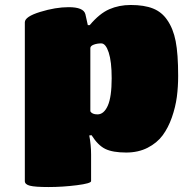

<svg xmlns="http://www.w3.org/2000/svg" viewBox="-20 -609 738 774"><path d="M373 -147.9Q398.9 -147.9 414.6 -183.1Q430.2 -218.3 430.2 -293.9Q430.2 -360.8 418.2 -397.5Q406.2 -434.1 388.2 -434.1Q371.6 -434.1 357.9 -429Q344.2 -423.8 344.2 -415V-160.2Q351.1 -147.9 373 -147.9ZM506.8 -588.9Q561.5 -588.9 596.9 -574.7Q632.3 -560.5 653.8 -528.8Q678.2 -494.1 688.2 -442.9Q698.2 -391.6 698.2 -303.2Q698.2 -258.8 692.9 -218.3Q687.5 -177.7 672.9 -135.7Q658.2 -93.8 635.5 -63.2Q612.8 -32.7 575.2 -13.4Q537.6 5.9 488.8 5.9Q434.6 5.9 404.8 -8.5Q375 -22.9 349.1 -64L339.8 -63Q347.2 -25.4 347.2 14.2V121.1Q347.2 130.4 289.6 137.7Q231.9 145 175.8 145Q120.6 145 100.3 139.6Q80.1 134.3 80.1 121.1V-519Q80.1 -542 142.1 -561Q204.1 -580.1 256.8 -580.1Q316.9 -580.1 324.2 -551.8L334 -507.8H341.8Q381.3 -554.7 420.7 -571.8Q460 -588.9 506.8 -588.9Z"/></svg>

Font: GGS TheRock Black
Style: Regular
Weight: 900
Designer: Rodrigo Fuenzalida (2012); Goodgame Studios (2014)
Foundry: Rodrigo Fuenzalida,2012;  GGS,2014
Version: Version 1.002 | FøM Mod